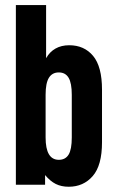

<svg xmlns="http://www.w3.org/2000/svg" viewBox="-20 -710 449 738"><path d="M153.3 -37.1V0H41V-690.4H157.2V-486.3Q170.9 -510.7 193.4 -523.4Q215.8 -536.1 246.1 -536.1Q303.7 -536.1 337.9 -495.1Q372.1 -454.1 372.1 -365.2V-163.1Q372.1 -74.2 336.4 -33.2Q300.8 7.8 244.1 7.8Q215.8 7.8 194.3 -2.9Q172.9 -13.7 153.3 -37.1ZM255.9 -181.6V-345.7Q255.9 -390.6 243.7 -411.1Q231.4 -431.6 206.1 -431.6Q180.7 -431.6 168 -411.1Q155.3 -390.6 155.3 -345.7V-181.6Q155.3 -95.7 206.1 -95.7Q231.4 -95.7 243.7 -115.7Q255.9 -135.7 255.9 -181.6Z"/></svg>

Font: Altinn-DIN Condensed
Style: DINCondensed-Bold
Weight: 700
Width: 3
Designer: Charles Nix
Foundry: Altinn
Version: Version 2.00